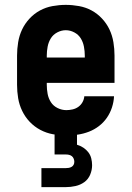

<svg xmlns="http://www.w3.org/2000/svg" viewBox="-20 -548 540 788"><path d="M252 8Q225 8 197.5 3Q170 -2 145.5 -15Q121 -28 102 -48Q83 -68 71 -93Q59 -118 54.5 -145Q50 -172 50 -200V-320Q50 -347 54.5 -374.5Q59 -402 70.5 -426.5Q82 -451 101 -471.5Q120 -492 144 -505Q168 -518 195.5 -523Q223 -528 250 -528Q277 -528 304.5 -523Q332 -518 356 -505Q380 -492 399 -471.5Q418 -451 429.5 -426.5Q441 -402 445.5 -374.5Q450 -347 450 -320V-208H172V-200Q172 -181 175.5 -162.5Q179 -144 189 -128.5Q199 -113 216.5 -104.5Q234 -96 252 -96Q265 -96 278 -99Q291 -102 301.5 -109.5Q312 -117 318.5 -128.5Q325 -140 326 -153H448Q447 -130 439.5 -107Q432 -84 418.5 -64.5Q405 -45 386 -30.5Q367 -16 345 -7.5Q323 1 299.5 4.5Q276 8 252 8ZM172 -312H328V-320Q328 -338 324.5 -356.5Q321 -375 311.5 -390.5Q302 -406 285 -415Q268 -424 250 -424Q232 -424 215 -415Q198 -406 188.5 -390.5Q179 -375 175.5 -356.5Q172 -338 172 -320ZM150 220V142H250Q256 142 262 141Q268 140 273.5 137Q279 134 282 128.5Q285 123 285 116Q285 110 282.5 103.5Q280 97 275 93Q270 89 263.5 87.5Q257 86 250 86H204V0H296V46Q310 50 322 58Q334 66 342.5 77Q351 88 354.5 102Q358 116 358 130Q358 150 350 169Q342 188 326 199.5Q310 211 290 215.5Q270 220 250 220Z"/></svg>

Font: Iosevka SS18 Extrabold
Style: Regular
Weight: 800
Monospace: yes
Designer: Belleve Invis
Foundry: Belleve Invis
Version: Version 25.1.1; ttfautohint (v1.8.4)